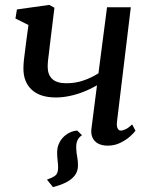

<svg xmlns="http://www.w3.org/2000/svg" viewBox="-20 -584 618 783"><path d="M295 -51.5 314.5 -32.5Q302.5 -25.5 296 -11.8Q289.5 2 291 24.5Q292 41.5 295 56.5Q298 71.5 298 90.5Q298 115.5 284 132.8Q270 150 247 161Q224 172 196 179L171.5 148.5Q192 141.5 204.5 132.8Q217 124 217 100Q217 87.5 215 70.8Q213 54 213 38Q213 18.5 220 2.5Q227 -13.5 238.5 -25Q250 -36.5 264.8 -43.5Q279.5 -50.5 295 -51.5ZM202 -552.5 183.5 -401.5Q182 -385.5 179.8 -369.5Q177.5 -353.5 176 -339Q174.5 -324.5 174.5 -311Q174.5 -280 192.8 -262.2Q211 -244.5 251 -244.5Q288 -244.5 320.5 -255.8Q353 -267 381.5 -285L416.5 -554.5H513.5L457 -87Q455 -69 459.8 -60.2Q464.5 -51.5 472 -51.5Q481 -51.5 492.5 -57Q504 -62.5 519 -76.5L532.5 -51Q526.5 -42 510.2 -27.5Q494 -13 470.5 -1.5Q447 10 419.5 10Q396.5 10 380.8 1.8Q365 -6.5 357.5 -22.2Q350 -38 353 -60L375.5 -236Q350.5 -221.5 322.2 -210.2Q294 -199 264.8 -192.8Q235.5 -186.5 208 -186.5Q143.5 -186.5 109.5 -218Q75.5 -249.5 75.5 -304.5Q75.5 -321.5 77.8 -342Q80 -362.5 83 -383.5Q86 -404.5 88 -423L96 -482L43 -508.5L49 -545.5L181 -564Z"/></svg>

Font: Merriweather 24pt
Style: Italic
Weight: 400
Italic angle: -7.8°
Designer: Eben Sorkin
Foundry: Eben Sorkin
Version: Version 2.101